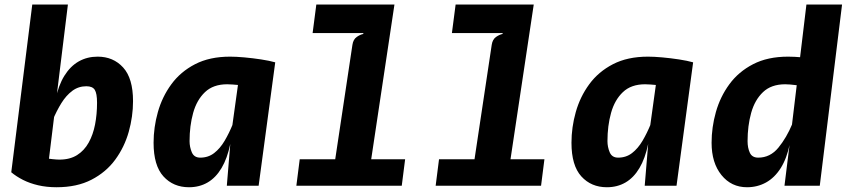

<svg xmlns="http://www.w3.org/2000/svg" viewBox="-20 -800 3647 827"><path d="M223.5 6.5Q180.5 6.5 144.2 -2Q108 -10.5 79 -25.2Q50 -40 28.5 -58L137 -128Q149 -123.5 168 -120Q187 -116.5 206 -114.5Q225 -112.5 236 -112.5Q281 -112.5 312 -132Q343 -151.5 362 -185.8Q381 -220 389.5 -264Q398 -308 398 -357.5Q398 -397.5 388.2 -413Q378.5 -428.5 352 -428.5Q318 -428.5 291.5 -408.8Q265 -389 244.5 -356Q224 -323 207.5 -283.5L197 -320L218.5 -369Q231.5 -432 257.2 -473.5Q283 -515 319.2 -535.5Q355.5 -556 400.5 -556Q468 -556 510.5 -509.2Q553 -462.5 553 -364.5Q553 -298 534.5 -232.2Q516 -166.5 476.5 -112.5Q437 -58.5 374.2 -26Q311.5 6.5 223.5 6.5ZM28.5 -58 119 -780.5H272.5L239 -508L190 -109Z M957 0 975 -218 1008.5 -459.5V-503.5L1165.5 -531.5L1094 0ZM794 6.5Q726.5 6.5 684 -40.2Q641.5 -87 641.5 -185Q641.5 -251.5 660 -317.2Q678.5 -383 718 -437Q757.5 -491 820.2 -523.5Q883 -556 971 -556Q996.5 -556 1032.8 -552.8Q1069 -549.5 1105 -544Q1141 -538.5 1165.5 -531.5L1117 -421.5Q1087.5 -425 1062.2 -428Q1037 -431 1016.8 -433Q996.5 -435 981.8 -436Q967 -437 958.5 -437Q898.5 -437 863 -403.2Q827.5 -369.5 812 -313.8Q796.5 -258 796.5 -192Q796.5 -167 806.2 -144Q816 -121 842.5 -121Q877 -121 902.5 -140.8Q928 -160.5 947.5 -193.5Q967 -226.5 983 -266L997.5 -229.5L972 -180.5Q959 -117.5 934.2 -76Q909.5 -34.5 874.2 -14Q839 6.5 794 6.5Z M1409 -15 1498 -607Q1501.5 -630.5 1516.8 -641Q1532 -651.5 1546 -654L1510.5 -706.5L1520.5 -780.5H1679L1564 -15ZM1256.5 0 1271 -114H1725L1710.5 0ZM1326.5 -657.5 1342.5 -780.5H1679L1628 -657.5Z M2009 -15 2098 -607Q2101.5 -630.5 2116.8 -641Q2132 -651.5 2146 -654L2110.5 -706.5L2120.5 -780.5H2279L2164 -15ZM1856.5 0 1871 -114H2325L2310.5 0ZM1926.5 -657.5 1942.5 -780.5H2279L2228 -657.5Z M2757 0 2775 -218 2808.5 -459.5V-503.5L2965.5 -531.5L2894 0ZM2594 6.5Q2526.5 6.5 2484 -40.2Q2441.5 -87 2441.5 -185Q2441.5 -251.5 2460 -317.2Q2478.5 -383 2518 -437Q2557.5 -491 2620.2 -523.5Q2683 -556 2771 -556Q2796.5 -556 2832.8 -552.8Q2869 -549.5 2905 -544Q2941 -538.5 2965.5 -531.5L2917 -421.5Q2887.5 -425 2862.2 -428Q2837 -431 2816.8 -433Q2796.5 -435 2781.8 -436Q2767 -437 2758.5 -437Q2698.5 -437 2663 -403.2Q2627.5 -369.5 2612 -313.8Q2596.5 -258 2596.5 -192Q2596.5 -167 2606.2 -144Q2616 -121 2642.5 -121Q2677 -121 2702.5 -140.8Q2728 -160.5 2747.5 -193.5Q2767 -226.5 2783 -266L2797.5 -229.5L2772 -180.5Q2759 -117.5 2734.2 -76Q2709.5 -34.5 2674.2 -14Q2639 6.5 2594 6.5Z M3197.5 6.5Q3130 6.5 3087.5 -46Q3045 -98.5 3045 -185Q3045 -251.5 3063.5 -317.2Q3082 -383 3121.5 -437Q3161 -491 3223.8 -523.5Q3286.5 -556 3374.5 -556Q3400 -556 3437.8 -552.8Q3475.5 -549.5 3512.5 -544Q3549.5 -538.5 3571.5 -531.5L3461 -421.5Q3452 -425 3438.8 -428Q3425.5 -431 3411 -433Q3396.5 -435 3383.5 -436Q3370.5 -437 3362 -437Q3302 -437 3266.5 -403.2Q3231 -369.5 3215.5 -313.8Q3200 -258 3200 -192Q3200 -163 3209.8 -142Q3219.5 -121 3246 -121Q3297.5 -121 3332.8 -164Q3368 -207 3392.5 -266L3403 -229.5L3382 -180.5Q3369 -117.5 3342.8 -76Q3316.5 -34.5 3279.5 -14Q3242.5 6.5 3197.5 6.5ZM3359 0 3382.5 -190 3453.5 -780.5H3607L3511 0Z"/></svg>

Font: Spline Sans Mono
Style: Bold Italic
Weight: 700
Italic angle: -4°
Monospace: yes
Version: Version 1.004